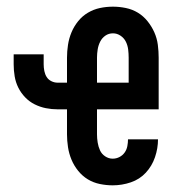

<svg xmlns="http://www.w3.org/2000/svg" viewBox="-20 -548 540 576"><path d="M318 8Q299 8 279.5 4Q260 0 243.5 -10Q227 -20 214.5 -35.5Q202 -51 194.5 -69Q187 -87 184 -106.5Q181 -126 181 -145V-220H153Q135 -220 117.5 -223.5Q100 -227 84 -235Q68 -243 55.5 -256Q43 -269 35 -285Q27 -301 24 -319Q21 -337 21 -355V-385H111V-355Q111 -345 113 -335Q115 -325 120 -317Q125 -309 134 -304.5Q143 -300 153 -300H181V-375Q181 -394 184 -413.5Q187 -433 194.5 -451Q202 -469 214.5 -484.5Q227 -500 244 -510Q261 -520 280 -524Q299 -528 319 -528Q338 -528 357.5 -524Q377 -520 393.5 -510Q410 -500 422.5 -484.5Q435 -469 443 -451Q451 -433 453.5 -413.5Q456 -394 456 -375V-220H271V-145Q271 -133 273 -120.5Q275 -108 280 -97Q285 -86 295.5 -79Q306 -72 318 -72Q329 -72 338.5 -77Q348 -82 354 -90.5Q360 -99 362 -109.5Q364 -120 364 -130H454Q454 -103 445 -76.5Q436 -50 417.5 -30Q399 -10 372.5 -1Q346 8 318 8ZM271 -300H366V-375Q366 -387 364.5 -399.5Q363 -412 357.5 -423Q352 -434 341.5 -441Q331 -448 319 -448Q306 -448 296 -441Q286 -434 280.5 -423Q275 -412 273 -399.5Q271 -387 271 -375Z"/></svg>

Font: Iosevka Term Medium
Style: Regular
Weight: 500
Monospace: yes
Designer: Belleve Invis
Foundry: Belleve Invis
Version: Version 26.3.1